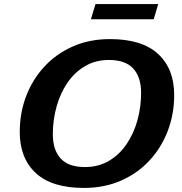

<svg xmlns="http://www.w3.org/2000/svg" viewBox="-20 -911 894 943"><path d="M835.5 -444.5Q835.5 -350.5 804 -268Q772.5 -185.5 714 -122.5Q655.5 -59.5 574 -23.8Q492.5 12 392.5 12Q234.5 12 155.8 -61Q77 -134 77 -262.5Q77 -356.5 108.5 -439Q140 -521.5 198.5 -584.5Q257 -647.5 338.5 -683.2Q420 -719 520 -719Q677.5 -719 756.5 -646Q835.5 -573 835.5 -444.5ZM239.5 -252Q239.5 -174.5 278 -132.5Q316.5 -90.5 397 -90.5Q463.5 -90.5 514.8 -120.8Q566 -151 601.2 -202.5Q636.5 -254 654.8 -319.5Q673 -385 673 -455Q673 -532.5 634.2 -574.5Q595.5 -616.5 515 -616.5Q449 -616.5 397.8 -586.2Q346.5 -556 311.2 -504.5Q276 -453 257.8 -387.5Q239.5 -322 239.5 -252ZM426.5 -816.5 449 -891H757L735 -816.5Z"/></svg>

Font: Newsreader Caption SemiBold
Style: Italic
Weight: 600
Italic angle: -17°
Designer: Hugues Gentile
Foundry: Production Type
Version: Version 1.001